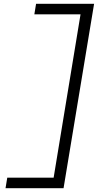

<svg xmlns="http://www.w3.org/2000/svg" viewBox="-20 -843 540 1006"><path d="M9 143 18 88H261L402 -768H160L169 -823H473L313 143Z"/></svg>

Font: Iosevka Curly Slab LtObl
Style: Regular
Weight: 300
Italic angle: -9°
Monospace: yes
Designer: Belleve Invis
Foundry: Belleve Invis
Version: Version 11.0.0; ttfautohint (v1.8.3)